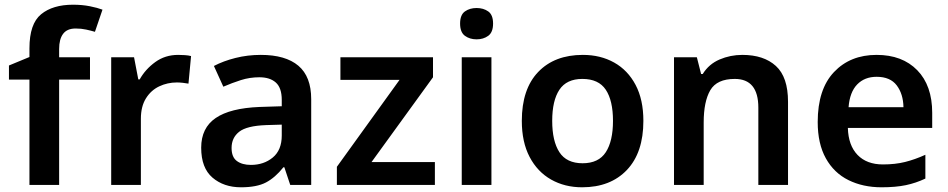

<svg xmlns="http://www.w3.org/2000/svg" viewBox="-20 -785 4023 815"><path d="M362 -447H231V0H105V-447H18V-507L105 -543V-580Q105 -684 154.5 -724.5Q204 -765 290 -765Q329 -765 361.5 -758.5Q394 -752 415 -744L383 -650Q366 -655 345.5 -659.5Q325 -664 301 -664Q265 -664 248 -641.5Q231 -619 231 -577V-542H362Z M736 -552Q749 -552 764.5 -551Q780 -550 791 -547L780 -430Q770 -432 756 -433.5Q742 -435 731 -435Q691 -435 656 -418.5Q621 -402 599.5 -367.5Q578 -333 578 -281V0H452V-542H549L567 -448H573Q597 -491 639 -521.5Q681 -552 736 -552Z M1087 -552Q1192 -552 1246.5 -506Q1301 -460 1301 -364V0H1212L1187 -75H1183Q1148 -31 1109 -10.5Q1070 10 1003 10Q930 10 882 -31Q834 -72 834 -158Q834 -242 895.5 -284Q957 -326 1082 -331L1176 -334V-361Q1176 -412 1151 -434.5Q1126 -457 1081 -457Q1040 -457 1002.5 -445Q965 -433 928 -417L888 -505Q928 -526 979.5 -539Q1031 -552 1087 -552ZM1110 -254Q1027 -251 995 -225.5Q963 -200 963 -157Q963 -118 985.5 -101.5Q1008 -85 1045 -85Q1100 -85 1138 -116.5Q1176 -148 1176 -210V-256Z M1826 0H1410V-77L1676 -446H1425V-542H1818V-457L1557 -97H1826Z M2003 -751Q2032 -751 2052.5 -736.5Q2073 -722 2073 -685Q2073 -648 2052.5 -633Q2032 -618 2003 -618Q1974 -618 1953.5 -633Q1933 -648 1933 -685Q1933 -722 1953.5 -736.5Q1974 -751 2003 -751ZM2066 -542V0H1940V-542Z M2711 -272Q2711 -137 2641 -63.5Q2571 10 2451 10Q2377 10 2319 -23Q2261 -56 2228 -119Q2195 -182 2195 -272Q2195 -407 2264.5 -479.5Q2334 -552 2454 -552Q2529 -552 2587 -519.5Q2645 -487 2678 -424.5Q2711 -362 2711 -272ZM2324 -272Q2324 -186 2354.5 -139Q2385 -92 2453 -92Q2521 -92 2551.5 -139Q2582 -186 2582 -272Q2582 -358 2551.5 -404Q2521 -450 2452 -450Q2385 -450 2354.5 -404Q2324 -358 2324 -272Z M3131 -552Q3222 -552 3273.5 -505Q3325 -458 3325 -353V0H3199V-328Q3199 -450 3099 -450Q3023 -450 2995 -402Q2967 -354 2967 -265V0H2841V-542H2938L2956 -471H2963Q2989 -513 3034.5 -532.5Q3080 -552 3131 -552Z M3701 -552Q3810 -552 3873.5 -487Q3937 -422 3937 -306V-242H3579Q3581 -168 3620 -127.5Q3659 -87 3728 -87Q3780 -87 3822 -97.5Q3864 -108 3908 -128V-27Q3868 -8 3825 1Q3782 10 3722 10Q3643 10 3581.5 -20.5Q3520 -51 3485.5 -113Q3451 -175 3451 -267Q3451 -406 3520 -479Q3589 -552 3701 -552ZM3701 -459Q3650 -459 3618.5 -426.5Q3587 -394 3582 -330H3815Q3814 -386 3786.5 -422.5Q3759 -459 3701 -459Z"/></svg>

Font: Noto Sans Kannada SemiBold
Style: Regular
Weight: 600
Designer: Jelle Bosma - Monotype Design Team
Foundry: Monotype Imaging Inc.
Version: Version 2.005; ttfautohint (v1.8.4.7-5d5b)